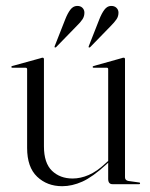

<svg xmlns="http://www.w3.org/2000/svg" viewBox="-20 -635 516 662"><path d="M353 -18.5V-75.5V-77.5V-396.5Q353 -398.5 352 -400Q351 -401.5 348 -401.5H302.5Q301 -401.5 300.2 -402.2Q299.5 -403 299.5 -404Q299.5 -405.5 300.5 -406.2Q301.5 -407 303 -407.5L399.5 -434.5Q403 -436 404.2 -436Q405.5 -436 407 -436Q409 -436 410 -434.5Q411 -433 411 -431V-23.5Q411 -18.5 414 -15.2Q417 -12 423 -11L458.5 -6Q461.5 -6 462.2 -5Q463 -4 463 -2.5Q463 -1.5 462.2 -0.8Q461.5 0 459.5 0H367.5Q360.5 0 356.8 -4.5Q353 -9 353 -18.5ZM73.5 -125V-396.5Q73.5 -398.5 72.2 -400Q71 -401.5 67.5 -401.5H22Q21 -401.5 20 -402.2Q19 -403 19 -404Q19 -405.5 20 -406.2Q21 -407 22.5 -407.5L120.5 -434.5Q123.5 -436 125 -436Q126.5 -436 127.5 -436Q129.5 -436 130.5 -434.5Q131.5 -433 131.5 -431V-130.5Q131.5 -73 159.2 -46.2Q187 -19.5 230.5 -19.5Q257.5 -19.5 285.5 -31.5Q313.5 -43.5 343.5 -71.5L359.5 -86L363 -83L346.5 -68Q299 -24.5 263.8 -8.8Q228.5 7 194.5 7Q142.5 7 108 -25.8Q73.5 -58.5 73.5 -125ZM205 -568.5Q213 -589 222.5 -601.5Q232 -614 245 -614.5Q257 -615 263.8 -608.5Q270.5 -602 271 -593Q271.5 -579 264.2 -568.2Q257 -557.5 245 -546L174 -473Q172.5 -471.5 171.2 -471.2Q170 -471 169 -471.5Q168 -472.5 168 -473.8Q168 -475 169 -477ZM322.5 -568.5Q330.5 -589 340 -601.5Q349.5 -614 362 -614.5Q374 -615 381 -608.5Q388 -602 388.5 -593Q389 -579 381.5 -568.2Q374 -557.5 362.5 -546L291.5 -473Q290 -471.5 288.5 -471.2Q287 -471 286 -471.5Q285.5 -472.5 285.5 -473.8Q285.5 -475 286.5 -477Z"/></svg>

Font: Fraunces 120pt Light
Style: Regular
Weight: 300
Version: Version 1.000;[b76b70a41]